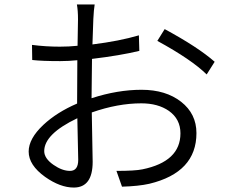

<svg xmlns="http://www.w3.org/2000/svg" viewBox="-20 -816 1040 864"><path d="M721 -685Q871 -604 946 -538L910 -481Q842 -548 688 -632ZM328 -284Q179 -213 179 -136Q179 -103 221 -74Q260 -47 295 -47Q332 -47 332 -97ZM124 -614Q186 -606 249 -606Q290 -606 329 -610L331 -729Q331 -769 326 -796H406Q402 -772 400 -730L396 -616Q517 -631 605 -657L607 -587Q520 -566 394 -551L392 -374Q509 -412 617 -412Q726 -412 795 -358Q864 -304 864 -217Q864 -40 652 11Q603 22 529 24L504 -47Q588 -47 621 -54Q792 -89 792 -216Q792 -280 740 -317Q691 -351 616 -351Q510 -351 393 -310L397 -88Q397 28 312 28Q251 28 183 -20Q109 -73 109 -134Q109 -192 175 -254Q236 -311 327 -350L328 -545Q289 -541 251 -541Q168 -541 125 -546Z"/></svg>

Font: Source Han Sans CN Normal
Style: Regular
Weight: 350
Designer: Ryoko NISHIZUKA 西塚涼子 (kana, bopomofo & ideographs); Paul D. Hunt (Latin, Greek & Cyrillic); Sandoll Communications 산돌커뮤니
Foundry: Adobe
Version: Version 2.004;hotconv 1.0.118;makeotfexe 2.5.65603